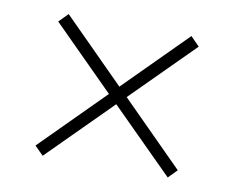

<svg xmlns="http://www.w3.org/2000/svg" viewBox="-56 -616 691 565"><g transform="rotate(10 290.0 -334.0)"><path d="M477 -123 290.5 -309 103.5 -122 77.5 -148 264 -335 80 -519 106.5 -546 290.5 -361.5 473.5 -545 500 -518 317 -335 502.5 -149Z"/></g></svg>

Font: LatoLatin Light
Style: Regular
Weight: 300
Designer: Lukasz Dziedzic with Adam Twardoch and Botio Nikoltchev
Foundry: tyPoland Lukasz Dziedzic
Version: Version 2.015; 2015-08-06; http://www.latofonts.com/